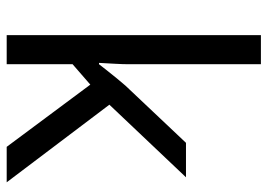

<svg xmlns="http://www.w3.org/2000/svg" viewBox="-133 -718 800 574"><g transform="rotate(90 267.0 -431.0)"><path d="M172 -414Q172 -398 170.5 -372Q169 -346 168 -327H172Q178 -335 190 -350Q202 -365 214.5 -380.5Q227 -396 236 -406L407 -587H510L293 -358L525 -51H419L233 -301L172 -248V-51H85V-811H172Z"/></g></svg>

Font: Noto Sans Tamil UI
Style: Regular
Weight: 400
Designer: Jelle Bosma - Monotype Design Team
Foundry: Monotype Imaging Inc.
Version: Version 2.004